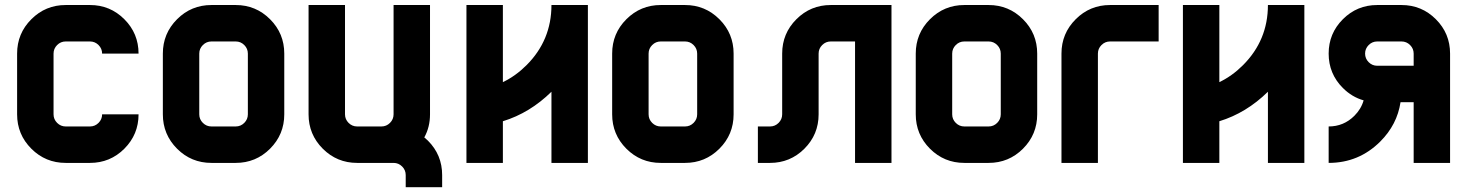

<svg xmlns="http://www.w3.org/2000/svg" viewBox="-20 -655 5899 772"><path d="M341.8 -634.8Q422.9 -634.8 480 -577.6Q537.1 -520.5 537.1 -439.5H390.6Q390.6 -459.5 376.2 -473.9Q361.8 -488.3 341.8 -488.3H244.1Q224.1 -488.3 209.7 -473.9Q195.3 -459.5 195.3 -439.5V-195.3Q195.3 -175.3 209.7 -160.9Q224.1 -146.5 244.1 -146.5H341.8Q361.8 -146.5 376.2 -160.9Q390.6 -175.3 390.6 -195.3H537.1Q537.1 -114.3 480 -57.1Q422.9 0 341.8 0H244.1Q163.1 0 106 -57.1Q48.8 -114.3 48.8 -195.3V-439.5Q48.8 -520.5 106 -577.6Q163.1 -634.8 244.1 -634.8Z M927.7 -488.3H830.1Q810.1 -488.3 795.7 -473.9Q781.2 -459.5 781.2 -439.5V-195.3Q781.2 -175.3 795.7 -160.9Q810.1 -146.5 830.1 -146.5H927.7Q947.8 -146.5 962.2 -160.9Q976.6 -175.3 976.6 -195.3V-439.5Q976.6 -459.5 962.2 -473.9Q947.8 -488.3 927.7 -488.3ZM830.1 -634.8H927.7Q1008.8 -634.8 1065.9 -577.6Q1123 -520.5 1123 -439.5V-195.3Q1123 -114.3 1065.9 -57.1Q1008.8 0 927.7 0H830.1Q749 0 691.9 -57.1Q634.8 -114.3 634.8 -195.3V-439.5Q634.8 -520.5 691.9 -577.6Q749 -634.8 830.1 -634.8Z M1686 -102.5Q1693.8 -96.2 1700.7 -89.4Q1757.8 -32.2 1757.8 48.8V97.7H1611.3V48.8Q1611.3 28.8 1596.9 14.4Q1582.5 0 1562.5 0H1416Q1335 0 1277.8 -57.1Q1220.7 -114.3 1220.7 -195.3V-634.8H1367.2V-195.3Q1367.2 -175.3 1381.6 -160.9Q1396 -146.5 1416 -146.5H1513.7Q1533.7 -146.5 1548.1 -160.9Q1562.5 -175.3 1562.5 -195.3V-634.8H1709V-195.3Q1709 -144 1686 -102.5Z M2343.8 -634.8V0H2197.3V-286.1Q2110.4 -200.7 2002 -167.5V0H1855.5V-634.8H2002V-324.7Q2053.7 -349.6 2097.2 -393.1Q2197.3 -493.2 2197.3 -634.8Z M2734.4 -488.3H2636.7Q2616.7 -488.3 2602.3 -473.9Q2587.9 -459.5 2587.9 -439.5V-195.3Q2587.9 -175.3 2602.3 -160.9Q2616.7 -146.5 2636.7 -146.5H2734.4Q2754.4 -146.5 2768.8 -160.9Q2783.2 -175.3 2783.2 -195.3V-439.5Q2783.2 -459.5 2768.8 -473.9Q2754.4 -488.3 2734.4 -488.3ZM2636.7 -634.8H2734.4Q2815.4 -634.8 2872.6 -577.6Q2929.7 -520.5 2929.7 -439.5V-195.3Q2929.7 -114.3 2872.6 -57.1Q2815.4 0 2734.4 0H2636.7Q2555.7 0 2498.5 -57.1Q2441.4 -114.3 2441.4 -195.3V-439.5Q2441.4 -520.5 2498.5 -577.6Q2555.7 -634.8 2636.7 -634.8Z M3564.5 -634.8V0H3418V-488.3H3320.3Q3300.3 -488.3 3285.9 -473.9Q3271.5 -459.5 3271.5 -439.5V-195.3Q3271.5 -114.3 3214.4 -57.1Q3157.2 0 3076.2 0H3027.3V-146.5H3076.2Q3096.2 -146.5 3110.6 -160.9Q3125 -175.3 3125 -195.3V-439.5Q3125 -520.5 3182.1 -577.6Q3239.3 -634.8 3320.3 -634.8Z M3955.1 -488.3H3857.4Q3837.4 -488.3 3823 -473.9Q3808.6 -459.5 3808.6 -439.5V-195.3Q3808.6 -175.3 3823 -160.9Q3837.4 -146.5 3857.4 -146.5H3955.1Q3975.1 -146.5 3989.5 -160.9Q4003.9 -175.3 4003.9 -195.3V-439.5Q4003.9 -459.5 3989.5 -473.9Q3975.1 -488.3 3955.1 -488.3ZM3857.4 -634.8H3955.1Q4036.1 -634.8 4093.3 -577.6Q4150.4 -520.5 4150.4 -439.5V-195.3Q4150.4 -114.3 4093.3 -57.1Q4036.1 0 3955.1 0H3857.4Q3776.4 0 3719.2 -57.1Q3662.1 -114.3 3662.1 -195.3V-439.5Q3662.1 -520.5 3719.2 -577.6Q3776.4 -634.8 3857.4 -634.8Z M4248 -439.5Q4248 -520.5 4305.2 -577.6Q4362.3 -634.8 4443.4 -634.8H4638.7V-488.3H4443.4Q4423.3 -488.3 4408.9 -473.9Q4394.5 -459.5 4394.5 -439.5V0H4248Z M5224.6 -634.8V0H5078.1V-286.1Q4991.2 -200.7 4882.8 -167.5V0H4736.3V-634.8H4882.8V-324.7Q4934.6 -349.6 4978 -393.1Q5078.1 -493.2 5078.1 -634.8Z M5664.1 -390.6V-439.5Q5664.1 -459.5 5649.7 -473.9Q5635.3 -488.3 5615.2 -488.3H5517.6Q5497.6 -488.3 5483.2 -473.9Q5468.8 -459.5 5468.8 -439.5Q5468.8 -419.4 5483.2 -405Q5497.6 -390.6 5517.6 -390.6ZM5462.9 -251.5Q5416 -264.6 5379.4 -301.3Q5322.3 -358.4 5322.3 -439.5Q5322.3 -520.5 5379.4 -577.6Q5436.5 -634.8 5517.6 -634.8H5615.2Q5696.3 -634.8 5753.4 -577.6Q5810.5 -520.5 5810.5 -439.5V0H5664.1V-244.1H5611.3Q5597.7 -153.8 5529.8 -85.9Q5443.8 0 5322.3 0V-146.5Q5382.8 -146.5 5425.8 -189.5Q5453.1 -216.8 5462.9 -251.5Z"/></svg>

Font: Audex
Style: Regular
Weight: 400
Designer: GGBotNet
Foundry: GGBotNet
Version: 1.00